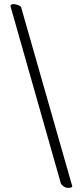

<svg xmlns="http://www.w3.org/2000/svg" viewBox="-20 -722 385 928"><path d="M43 -702.1Q53.7 -702.1 63 -699Q72.3 -695.8 76.9 -692.6Q81.5 -689.5 82 -687.5L329.6 179.2L328.1 180.7Q327.1 182.6 322.8 184.3Q318.4 186 312 186Q297.4 186.5 287.1 178.7Q275.9 170.4 273.9 163.6L30.3 -693.4Q33.2 -702.1 43 -702.1Z"/></svg>

Font: Amiri Quran Colored
Style: Regular
Weight: 400
Designer: Khaled Hosny
Version: Version 000.111